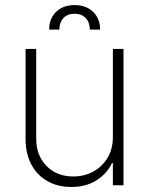

<svg xmlns="http://www.w3.org/2000/svg" viewBox="-20 -742 597 769"><path d="M432.1 -193.4V-545.9H474.6V0H432.1V-88.9H428.2Q408.7 -46.4 366 -19.5Q323.2 7.3 264.6 6.8Q211.4 6.8 170.2 -16.4Q128.9 -39.6 105.7 -82.8Q82.5 -126 82.5 -185.5V-545.9H125V-187Q125 -119.1 166.5 -77.1Q208 -35.2 273.9 -35.2Q316.9 -35.2 352.8 -54.4Q388.7 -73.7 410.4 -109.4Q432.1 -145 432.1 -193.4ZM176.8 -623.5Q176.8 -667.5 204.8 -694.6Q232.9 -721.7 278.8 -721.7Q324.7 -721.7 352.8 -694.6Q380.9 -667.5 380.9 -623.5H339.8Q339.8 -652.3 323.2 -669.7Q306.6 -687 278.8 -687Q250.5 -687 234.1 -669.7Q217.8 -652.3 217.8 -623.5Z"/></svg>

Font: Inter Tight ExtraLight
Style: Regular
Weight: 250
Designer: Rasmus Andersson
Foundry: rsms
Version: Version 3.004